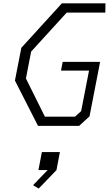

<svg xmlns="http://www.w3.org/2000/svg" viewBox="-20 -750 660 1144"><path d="M206.5 0H451.5L513.5 -57L576.5 -381.5H353.5L343.5 -329.5H510.5L463.5 -88L427 -55H247.5L134.5 -282.5L165.5 -442.5L377.5 -675H607.5L608.5 -730H348.5L107 -465L69 -270ZM177 353.5 210.5 373.5 316.5 263.5 337 156H229.5L209 263.5H263.5Z"/></svg>

Font: Monaspace Krypton ExtraLight
Style: Italic
Weight: 200
Italic angle: -11°
Designer: Riley Cran & the Lettermatic Team
Foundry: Lettermatic
Version: Version 1.101 (Monaspace Krypton)